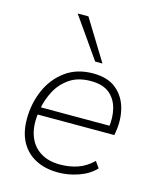

<svg xmlns="http://www.w3.org/2000/svg" viewBox="-114 -828 750 916"><g transform="rotate(15 261.5 -370.5)"><path d="M261 8Q196 8 148.5 -17Q101 -42 76 -88.5Q51 -135 51 -200Q51 -277 80 -343.5Q109 -410 165 -451Q221 -492 301 -492Q374 -492 416 -457Q458 -422 472.5 -367Q487 -312 477 -252L474 -234H80L86 -271H458L439 -259Q447 -313 435.5 -357Q424 -401 391.5 -427.5Q359 -454 300 -454Q237 -454 195.5 -425.5Q154 -397 131 -353.5Q108 -310 100 -264L97 -246Q87 -182 103 -133.5Q119 -85 159 -58Q199 -31 259 -31Q307 -31 347 -45Q387 -59 421 -92L443 -61Q411 -27 361 -9.5Q311 8 261 8ZM295 -549 155 -749H208L331 -549Z"/></g></svg>

Font: Nunito Sans 12pt ExtraLight
Style: Italic
Weight: 200
Italic angle: -9°
Designer: Vernon Adams
Foundry: Vernon Adams
Version: Version 3.101;gftools[0.9.27]